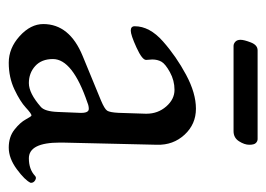

<svg xmlns="http://www.w3.org/2000/svg" viewBox="-105 -490 609 439"><g transform="rotate(90 199.5 -270.5)"><path d="M95 -555H298Q303 -555 307 -551Q311 -547 311 -536Q311 -525 303 -512.5Q295 -500 280 -500H85Q80 -500 75.5 -504Q71 -508 71 -516Q71 -524 77 -539.5Q83 -555 95 -555ZM115 -87Q115 -61 131 -46.5Q147 -32 170 -32Q193 -32 224 -59Q235 -68 236 -99L238 -148Q239 -169 229 -169Q222 -169 215 -166Q115 -132 115 -87ZM116 -314 117 -300Q117 -291 88.5 -278Q60 -265 50 -265Q40 -265 40 -274Q40 -308 74.5 -338.5Q109 -369 151 -391.5Q193 -414 228.5 -414Q264 -414 288 -388Q312 -362 311 -325L306 -109V-103Q306 -32 342 -32Q367 -32 382 -46Q386 -50 392 -46.5Q398 -43 398 -37V-36Q392 -23 367 -4.5Q342 14 317.5 14Q293 14 276.5 1Q260 -12 253 -25Q246 -38 244 -38Q240 -38 226 -25Q212 -12 184.5 1Q157 14 123.5 14Q90 14 62.5 -11Q35 -36 35 -65Q35 -125 108 -155L210 -197Q229 -205 233 -211Q237 -217 238 -237L240 -299V-301Q240 -327 223.5 -346Q207 -365 185.5 -365Q164 -365 145 -354.5Q126 -344 121 -335Q116 -326 116 -314Z"/></g></svg>

Font: EB Garamond
Style: Regular
Weight: 400
Version: Version 0.012